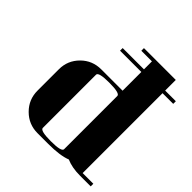

<svg xmlns="http://www.w3.org/2000/svg" viewBox="-183 -836 981 981"><g transform="rotate(45 307.5 -346.0)"><path d="M77.1 -153.8V-308.1Q77.1 -371.6 122.1 -416.5Q166.5 -460.9 231 -460.9H384.8V-596.2H231V-615.2H384.8V-672.9H308.1V-691.9H538.1V-615.2H615.2V-596.2H538.1V-19H615.2V0H538.1Q480 0 439 -18.1Q393.6 0 308.1 0H231Q167 0 122.1 -44.9Q77.1 -89.8 77.1 -153.8ZM231 -38.1Q231 -19 308.1 -19Q384.8 -19 384.8 -38.1V-422.9Q384.8 -441.9 308.1 -441.9Q231 -441.9 231 -422.9Z"/></g></svg>

Font: Hjet
Style: Regular
Weight: 400
Designer: T. Christopher White
Version: Version 1.2